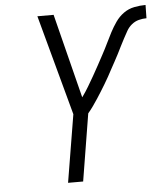

<svg xmlns="http://www.w3.org/2000/svg" viewBox="-53 -790 721 837"><g transform="rotate(-5 307.5 -371.5)"><path d="M211 0 260 -296 141 -735H212L305 -366Q321 -388 334 -410Q347 -432 360 -454.5Q373 -477 385 -499.5Q397 -522 409.5 -545Q422 -568 433 -591Q444 -614 456 -637Q468 -660 483 -681.5Q498 -703 519 -718Q540 -733 565.5 -738Q591 -743 615 -743L614 -685Q597 -685 580 -680.5Q563 -676 549 -664.5Q535 -653 526 -637Q517 -621 508.5 -605Q500 -589 492 -573Q484 -557 476 -541Q468 -525 459 -509Q450 -493 441.5 -477Q433 -461 424.5 -445.5Q416 -430 406.5 -414.5Q397 -399 387.5 -383.5Q378 -368 368 -353Q358 -338 347.5 -323Q337 -308 325 -294L277 0Z"/></g></svg>

Font: Iosevka Light Extended Oblique
Style: Regular
Weight: 300
Width: 7
Italic angle: -9°
Monospace: yes
Designer: Belleve Invis
Foundry: Belleve Invis
Version: Version 32.5.0; ttfautohint (v1.8.4)